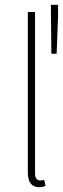

<svg xmlns="http://www.w3.org/2000/svg" viewBox="-20 -772 262 800"><path d="M144 8Q129 8 118 1.5Q107 -5 101.5 -19Q96 -33 96 -56V-722H126V-50Q126 -34 132 -27Q138 -20 148 -20Q151 -20 154.5 -20.5Q158 -21 164 -22L170 2Q164 5 158 6.5Q152 8 144 8ZM194 -548 192 -752H222V-704L216 -548Z"/></svg>

Font: Source Sans 3 ExtraLight ExtraLight
Style: Regular
Weight: 250
Version: Version 3.052;hotconv 1.1.0;makeotfexe 2.6.0